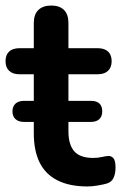

<svg xmlns="http://www.w3.org/2000/svg" viewBox="-27 -663 437 693"><path d="M289 10Q224 10 180.5 -12Q137 -34 116 -76.5Q95 -119 95 -182V-395H43Q19 -395 6 -407.5Q-7 -420 -7 -442Q-7 -465 6 -477Q19 -489 43 -489H95V-580Q95 -611 111.5 -627Q128 -643 158 -643Q188 -643 204 -627Q220 -611 220 -580V-489H326Q350 -489 363 -477Q376 -465 376 -442Q376 -420 363 -407.5Q350 -395 326 -395H220V-189Q220 -141 241 -117Q262 -93 309 -93Q326 -93 339 -96Q352 -99 362 -100Q374 -101 382 -92.5Q390 -84 390 -58Q390 -38 383.5 -22.5Q377 -7 360 -1Q347 3 326 6.5Q305 10 289 10ZM59 -223Q40 -223 29 -233Q18 -243 18 -261Q18 -279 29 -289Q40 -299 59 -299H301Q342 -299 342 -261Q342 -243 331.5 -233Q321 -223 301 -223Z"/></svg>

Font: Nunito ExtraLight
Style: Regular
Weight: 200
Designer: Vernon Adams
Foundry: Vernon Adams
Version: Version 3.602